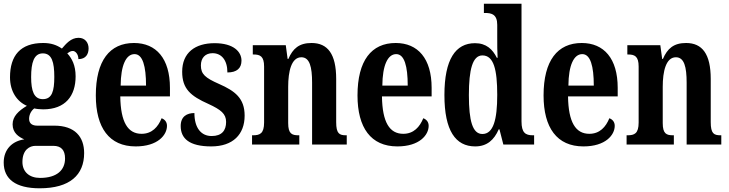

<svg xmlns="http://www.w3.org/2000/svg" viewBox="-21 -780 3933 1036"><path d="M193 236C356 236 433 164 433 46C433 -42 383 -102 272 -102H180C155 -102 136 -112 136 -139C136 -165 151 -186 164 -195C174 -192 199 -190 212 -190C332 -190 387 -263 387 -368C387 -428 367 -465 342 -492C351 -498 359 -505 372 -505C385 -505 402 -489 402 -461C443 -461 457 -489 457 -519C457 -550 438 -576 403 -576C361 -576 335 -543 313 -518C285 -537 255 -548 212 -548C89 -548 33 -480 33 -363C33 -286 71 -232 124 -209C79 -182 47 -152 47 -109C47 -63 80 -41 110 -28C46 -19 -1 25 -1 97C-1 186 63 236 193 236ZM210 -245C162 -245 147 -290 147 -364C147 -442 162 -492 210 -492C259 -492 272 -444 272 -365C272 -289 260 -245 210 -245ZM195 180C137 180 100 147 100 94C100 27 140 7 170 7H267C309 7 330 30 330 75C330 137 287 180 195 180Z M711 10C831 10 880 -52 880 -101C880 -123 867 -136 851 -142C832 -95 799 -58 743 -58C669 -58 630 -120 628 -260H896V-306C896 -464 822 -548 702 -548C571 -548 496 -453 496 -265C496 -91 568 10 711 10ZM767 -318H630C631 -428 659 -488 705 -488C749 -488 767 -423 767 -318Z M1119 10C1236 10 1299 -55 1299 -156C1299 -250 1247 -289 1161 -327C1086 -360 1063 -380 1063 -427C1063 -468 1087 -493 1126 -493C1173 -493 1206 -457 1206 -389C1257 -389 1282 -412 1282 -453C1282 -501 1239 -547 1137 -547C1032 -547 962 -496 962 -393C962 -301 1007 -262 1104 -219C1171 -188 1199 -166 1199 -122C1199 -76 1176 -46 1121 -46C1064 -46 1028 -90 1028 -170C988 -170 954 -152 954 -100C954 -33 1000 10 1119 10Z M1339 0H1594V-50H1590C1554 -50 1534 -58 1534 -116V-312C1534 -394 1551 -471 1605 -471C1650 -471 1663 -419 1663 -334V0H1850V-50H1846C1810 -50 1793 -59 1793 -121V-354C1793 -489 1747 -548 1660 -548C1593 -548 1559 -518 1535 -462H1531L1521 -536H1343V-486H1347C1382 -486 1404 -477 1404 -421V-119C1404 -59 1381 -50 1344 -50H1339Z M2123 10C2243 10 2292 -52 2292 -101C2292 -123 2279 -136 2263 -142C2244 -95 2211 -58 2155 -58C2081 -58 2042 -120 2040 -260H2308V-306C2308 -464 2234 -548 2114 -548C1983 -548 1908 -453 1908 -265C1908 -91 1980 10 2123 10ZM2179 -318H2042C2043 -428 2071 -488 2117 -488C2161 -488 2179 -423 2179 -318Z M2543 10C2607 10 2645 -25 2670 -82H2674L2695 0H2861V-50H2854C2814 -50 2793 -64 2793 -125V-760H2590V-710H2597C2632 -710 2662 -702 2662 -646V-578C2662 -539 2662 -499 2664 -468H2660C2637 -514 2603 -547 2542 -547C2437 -547 2377 -460 2377 -267C2377 -75 2437 10 2543 10ZM2582 -57C2529 -57 2509 -127 2509 -267C2509 -405 2529 -481 2582 -481C2643 -481 2662 -405 2662 -268C2662 -134 2641 -57 2582 -57Z M3127 10C3247 10 3296 -52 3296 -101C3296 -123 3283 -136 3267 -142C3248 -95 3215 -58 3159 -58C3085 -58 3046 -120 3044 -260H3312V-306C3312 -464 3238 -548 3118 -548C2987 -548 2912 -453 2912 -265C2912 -91 2984 10 3127 10ZM3183 -318H3046C3047 -428 3075 -488 3121 -488C3165 -488 3183 -423 3183 -318Z M3360 0H3615V-50H3611C3575 -50 3555 -58 3555 -116V-312C3555 -394 3572 -471 3626 -471C3671 -471 3684 -419 3684 -334V0H3871V-50H3867C3831 -50 3814 -59 3814 -121V-354C3814 -489 3768 -548 3681 -548C3614 -548 3580 -518 3556 -462H3552L3542 -536H3364V-486H3368C3403 -486 3425 -477 3425 -421V-119C3425 -59 3402 -50 3365 -50H3360Z"/></svg>

Font: Noto Serif Sinhala ExtraCondensed
Style: Bold
Weight: 700
Width: 2
Designer: Jelle Bosma - Monotype Design Team
Foundry: Monotype Imaging Inc.
Version: Version 2.007